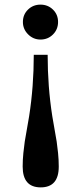

<svg xmlns="http://www.w3.org/2000/svg" viewBox="-20 -800 351 830"><path d="M126 -563H186Q186 -426 206 -298Q209 -278 215.5 -243Q222 -208 225 -188Q228 -168 231 -138.5Q234 -109 234 -80Q234 10 156 10Q78 10 78 -80Q78 -109 81 -138.5Q84 -168 87 -188Q90 -208 96.5 -243Q103 -278 106 -298Q126 -426 126 -563ZM155 -629Q124 -629 101.5 -651.5Q79 -674 79 -705Q79 -737 101 -758.5Q123 -780 155 -780Q187 -780 209 -758.5Q231 -737 231 -705Q231 -673 209 -651Q187 -629 155 -629Z"/></svg>

Font: Libre Baskerville
Style: Bold
Weight: 700
Designer: Pablo Impallari, Rodrigo Fuenzalida
Foundry: Pablo Impallari, Rodrigo Fuenzalida
Version: Version 1.000